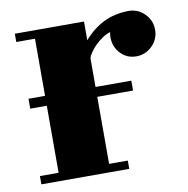

<svg xmlns="http://www.w3.org/2000/svg" viewBox="-69 -580 695 708"><g transform="rotate(-10 278.5 -226.0)"><path d="M38 -258H100V-472H30V-503H289V-433Q322 -471 362.5 -491.5Q403 -512 457 -513Q492 -513 517 -488Q542 -463 542 -428Q542 -393 517 -368Q492 -343 457 -343Q422 -343 398.5 -368Q375 -393 375 -428Q375 -433 375.5 -438Q376 -443 377 -448Q361 -443 346.5 -433Q332 -423 320 -411Q308 -399 299.5 -386.5Q291 -374 289 -365V-258H423V-221H289V30H359V61H30V30H100V-221H38Z"/></g></svg>

Font: Cafe24 ClassicType
Style: Regular
Weight: 400
Designer: Cafe24 thkim, hmlim, mnelim & 4IR
Foundry: Cafe24
Version: Version 1.000